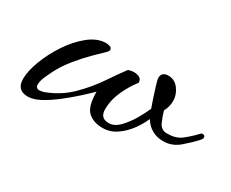

<svg xmlns="http://www.w3.org/2000/svg" viewBox="-55 -393 699 581"><g transform="rotate(30 294.5 -102.0)"><path d="M65 32Q26 32 26 -8Q26 -35 40 -72Q54 -109 77.5 -144.5Q101 -180 130.5 -203.5Q160 -227 190 -227Q197 -227 204 -224.5Q211 -222 211 -214Q210 -212 208.5 -209.5Q207 -207 205 -205Q191 -192 170 -171Q149 -150 127.5 -123.5Q106 -97 92 -69Q89 -63 81 -46Q73 -29 73 -15Q73 -2 86 -2Q92 -2 102 -5Q150 -23 184.5 -57Q219 -91 244 -128Q269 -165 287 -189Q296 -193 308 -193Q318 -193 326.5 -188.5Q335 -184 335 -172Q317 -150 302 -117.5Q287 -85 287 -52Q287 -21 317 -21Q337 -21 355 -40Q373 -59 387 -83.5Q401 -108 407 -123Q404 -131 397.5 -150.5Q391 -170 385 -189.5Q379 -209 379 -215Q379 -226 385.5 -231Q392 -236 402 -236Q425 -236 439 -217Q453 -198 453 -177Q453 -167 450.5 -157Q448 -147 443 -138Q448 -120 456.5 -101Q465 -82 486 -82Q515 -82 533 -95Q551 -108 576 -134Q577 -135 580 -135Q589 -135 589 -127Q589 -123 585 -118Q567 -98 542.5 -77Q518 -56 487 -56Q443 -56 419 -94Q410 -72 393.5 -50Q377 -28 355.5 -13.5Q334 1 308 1Q276 1 257 -16.5Q238 -34 238 -85Q225 -72 203.5 -52.5Q182 -33 157 -13.5Q132 6 108 19Q84 32 65 32Z"/></g></svg>

Font: Corinthia
Style: Bold
Weight: 700
Designer: Robert E. Leuschke
Foundry: Robert E. Leuschke
Version: Version 1.013; ttfautohint (v1.8.3)